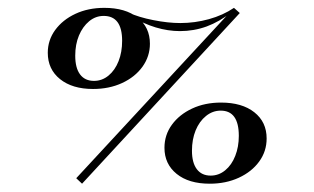

<svg xmlns="http://www.w3.org/2000/svg" viewBox="-20 -447 784 479"><path d="M184.7 11.3 170.2 -2.4 563.7 -427.4 578.2 -414.5ZM212.1 -225Q160.5 -225 129.8 -249.6Q99.2 -274.2 99.2 -315.3Q99.2 -346.8 117.7 -372.2Q136.3 -397.6 168.1 -412.5Q200 -427.4 240.3 -427.4Q292.7 -427.4 323.4 -403.2Q354 -379 354 -337.9Q354 -306.5 335.5 -280.6Q316.9 -254.8 284.7 -239.9Q252.4 -225 212.1 -225ZM214.5 -245.2Q234.7 -245.2 250.8 -258.5Q266.9 -271.8 275.8 -294.4Q284.7 -316.9 284.7 -345.2Q284.7 -407.3 238.7 -407.3Q218.5 -407.3 202.4 -394Q186.3 -380.6 177 -358.5Q167.7 -336.3 167.7 -308.1Q167.7 -277.4 179.8 -261.3Q191.9 -245.2 214.5 -245.2ZM503.2 11.3Q450.8 11.3 420.6 -13.3Q390.3 -37.9 390.3 -78.2Q390.3 -110.5 408.9 -135.9Q427.4 -161.3 459.3 -176.2Q491.1 -191.1 531.5 -191.1Q583.9 -191.1 614.5 -166.9Q645.2 -142.7 645.2 -101.6Q645.2 -69.4 626.6 -44Q608.1 -18.5 575.8 -3.6Q543.5 11.3 503.2 11.3ZM505.6 -8.9Q525.8 -8.9 541.9 -22.2Q558.1 -35.5 566.9 -58.1Q575.8 -80.6 575.8 -108.1Q575.8 -171 530.6 -171Q510.5 -171 494 -157.7Q477.4 -144.4 468.1 -121.8Q458.9 -99.2 458.9 -71Q458.9 -41.1 471 -25Q483.1 -8.9 505.6 -8.9ZM429 -369.4Q399.2 -369.4 368.5 -378.6Q337.9 -387.9 310.5 -404.8L301.6 -415.3Q325.8 -404 362.5 -396.8Q399.2 -389.5 429.8 -389.5Q466.1 -389.5 501.2 -399.2Q536.3 -408.9 563.7 -427.4L558.1 -416.9Q527.4 -392.7 495.6 -381Q463.7 -369.4 429 -369.4Z"/></svg>

Font: Playfair 5pt SemiExpanded Light SemiBold
Style: Italic
Weight: 600
Italic angle: -15.6°
Version: Version 2.001;gftools[0.9.30]